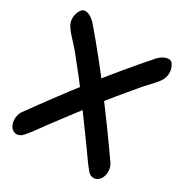

<svg xmlns="http://www.w3.org/2000/svg" viewBox="-164 -826 911 954"><g transform="rotate(30 291.5 -349.0)"><path d="M42 -4Q30 -12 24 -25Q18 -38 17 -52.5Q16 -67 20 -82Q24 -97 32 -107Q136 -252 245 -392.5Q354 -533 473 -668Q480 -676 490.5 -684Q501 -692 513 -696.5Q525 -701 536.5 -699.5Q548 -698 555 -687Q569 -667 569 -640Q569 -613 553 -590Q536 -567 514.5 -545Q493 -523 475 -501Q434 -453 394.5 -404.5Q355 -356 317 -305Q280 -257 244 -209Q208 -161 171 -112Q154 -89 135 -62.5Q116 -36 98 -16Q87 -3 71.5 1Q56 5 42 -4ZM524 -7Q510 2 494.5 -1.5Q479 -5 468 -19Q451 -39 432.5 -65.5Q414 -92 398 -114Q363 -163 328 -210.5Q293 -258 258 -306Q221 -357 183 -405.5Q145 -454 106 -502Q88 -523 67 -545Q46 -567 30 -590Q14 -613 15 -639.5Q16 -666 31 -687Q39 -698 50 -699Q61 -700 72.5 -695.5Q84 -691 94.5 -683Q105 -675 112 -667Q227 -533 332 -393Q437 -253 537 -110Q545 -99 548.5 -84.5Q552 -70 550.5 -55Q549 -40 542.5 -27.5Q536 -15 524 -7Z"/></g></svg>

Font: Balpaq
Style: Regular
Weight: 400
Designer: Abay Emes
Version: Version 1.000